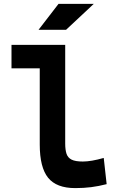

<svg xmlns="http://www.w3.org/2000/svg" viewBox="-20 -965 626 995"><path d="M370.1 9.8Q272.5 9.8 229.2 -43.9Q186 -97.7 186 -215.8V-732.4H317.9V-220.7Q317.9 -188.5 324.7 -168Q331.5 -147.5 351.1 -137.7Q370.6 -127.9 409.2 -127.9Q452.1 -127.9 517.6 -146.5L532.7 -10.7Q491.2 0 452.6 4.9Q414.1 9.8 370.1 9.8ZM39.6 -610.8V-732.4H194.8V-610.8ZM179.7 -810.5 283.2 -944.8H465.8L322.3 -810.5Z"/></svg>

Font: Cascadia Mono
Style: Regular
Weight: 400
Monospace: yes
Designer: Aaron Bell
Foundry: Saja Typeworks
Version: Version 2102.003